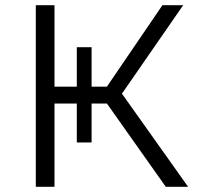

<svg xmlns="http://www.w3.org/2000/svg" viewBox="-20 -720 767 740"><path d="M118 0V-700H190V-386H276V-538H333V-386H392L606 -700H686L450 -359L705 0H619L392 -321H333V-171H276V-321H190V0Z"/></svg>

Font: Modern
Style: Small
Weight: 400
Designer: Julieta Ulanovsky
Foundry: Julieta Ulanovsky
Version: Version 8.000